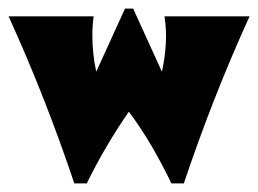

<svg xmlns="http://www.w3.org/2000/svg" viewBox="-31 -413 601 447"><path d="M142 14Q75 -186 -11 -375H187Q184 -352 184 -331Q184 -288 193 -246L260 -393H279L346 -246Q353 -278 355 -310.5Q357 -343 352 -375H550Q464 -186 397 14H368Q347 -30 322.5 -72Q298 -114 269 -153Q213 -72 171 14Z"/></svg>

Font: CAT Rhythmus
Style: Regular
Weight: 400
Designer: Peter Wiegel nach alter Vorlage
Foundry: Peter Wiegel
Version: 1.000